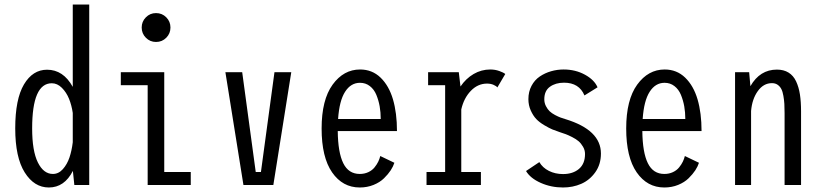

<svg xmlns="http://www.w3.org/2000/svg" viewBox="-20 -820 3640 851"><path d="M375.5 0H309.5L303 -62.5Q265.5 11 196.5 11Q131.5 11 89.5 -55.8Q47.5 -122.5 47.5 -251Q47.5 -380.5 86.2 -445.8Q125 -511 188.5 -511Q260.5 -511 302.5 -435V-800H375.5ZM122.5 -251Q122.5 -151 147.8 -100Q173 -49 214.5 -49Q239.5 -49 258.5 -70.2Q277.5 -91.5 287.8 -121.8Q298 -152 302.5 -189.5V-319.5Q297.5 -353.5 286 -382Q274.5 -410.5 254.2 -430.8Q234 -451 209.5 -451Q122.5 -451 122.5 -251Z M671.5 -634Q645 -634 626.5 -652.8Q608 -671.5 608 -698Q608 -724.5 626.5 -743.2Q645 -762 671.5 -762Q698.5 -762 717 -743.2Q735.5 -724.5 735.5 -698Q735.5 -671.5 717 -652.8Q698.5 -634 671.5 -634ZM708 -57.5H825.5V0H634.5V-442.5H515.5V-500H708Z M1196.5 -500H1271L1191.5 0H1059L979 -500H1053.5L1113.5 -57.5H1136.5Z M1728 -98.5Q1723 -82.5 1711.8 -65.2Q1700.5 -48 1682.2 -30Q1664 -12 1635.8 -0.5Q1607.5 11 1574.5 11Q1498.5 11 1452 -56Q1405.5 -123 1405.5 -250.5Q1405.5 -377.5 1454.2 -444.8Q1503 -512 1576 -512Q1629.5 -512 1666.8 -476Q1704 -440 1721.8 -379.5Q1739.5 -319 1739.5 -239H1477Q1478 -144 1501.5 -96.5Q1525 -49 1574.5 -49Q1595.5 -49 1612.5 -57Q1629.5 -65 1640 -78Q1650.5 -91 1656.5 -103.5Q1662.5 -116 1665.5 -128.5ZM1575.5 -453Q1535 -453 1509.5 -413.2Q1484 -373.5 1478.5 -292.5H1667.5Q1667.5 -322 1662.8 -348.8Q1658 -375.5 1648 -399.8Q1638 -424 1619.2 -438.5Q1600.5 -453 1575.5 -453Z M2024.5 -57.5H2111.5V0H1870.5V-57.5H1953V-442.5H1877.5V-500H2013.5L2021 -436.5Q2045 -472 2079.2 -492Q2113.5 -512 2153 -512Q2174.5 -512 2193.2 -505.2Q2212 -498.5 2219.5 -492L2184.5 -432.5Q2180 -438.5 2167.5 -444Q2155 -449.5 2138.5 -449.5Q2098 -449.5 2067 -417.5Q2036 -385.5 2024.5 -335Z M2475.5 11Q2422.5 11 2376.5 -9.5Q2330.5 -30 2311.5 -62L2370.5 -101.5Q2385 -76.5 2413 -62.5Q2441 -48.5 2475.5 -48.5Q2519 -48.5 2546 -71.2Q2573 -94 2573 -137.5Q2573 -154.5 2564.2 -169.5Q2555.5 -184.5 2544.5 -194Q2533.5 -203.5 2515.8 -212.5Q2498 -221.5 2487.8 -225.2Q2477.5 -229 2462 -234Q2442.5 -240.5 2428.5 -246.2Q2414.5 -252 2392.5 -265Q2370.5 -278 2356.8 -292.5Q2343 -307 2332.5 -330.2Q2322 -353.5 2322 -380.5Q2322 -413.5 2335.8 -439.5Q2349.5 -465.5 2372.5 -481Q2395.5 -496.5 2422.5 -504.2Q2449.5 -512 2478 -512Q2530.5 -512 2572.5 -489Q2614.5 -466 2628.5 -433L2570.5 -397Q2547 -453.5 2480 -453.5Q2442.5 -453.5 2417.5 -435.5Q2392.5 -417.5 2392.5 -380Q2392.5 -363.5 2399.8 -349.5Q2407 -335.5 2416.2 -326.8Q2425.5 -318 2440.2 -310.2Q2455 -302.5 2464 -299.2Q2473 -296 2486 -292Q2643.5 -244 2643.5 -139.5Q2643.5 -91.5 2618.5 -56.5Q2593.5 -21.5 2556.2 -5.2Q2519 11 2475.5 11Z M3078 -98.5Q3073 -82.5 3061.8 -65.2Q3050.5 -48 3032.2 -30Q3014 -12 2985.8 -0.5Q2957.5 11 2924.5 11Q2848.5 11 2802 -56Q2755.5 -123 2755.5 -250.5Q2755.5 -377.5 2804.2 -444.8Q2853 -512 2926 -512Q2979.5 -512 3016.8 -476Q3054 -440 3071.8 -379.5Q3089.5 -319 3089.5 -239H2827Q2828 -144 2851.5 -96.5Q2875 -49 2924.5 -49Q2945.5 -49 2962.5 -57Q2979.5 -65 2990 -78Q3000.5 -91 3006.5 -103.5Q3012.5 -116 3015.5 -128.5ZM2925.5 -453Q2885 -453 2859.5 -413.2Q2834 -373.5 2828.5 -292.5H3017.5Q3017.5 -322 3012.8 -348.8Q3008 -375.5 2998 -399.8Q2988 -424 2969.2 -438.5Q2950.5 -453 2925.5 -453Z M3238 0V-500H3300.5L3306 -438Q3348 -511.5 3423.5 -511.5Q3454 -511.5 3475.2 -498.2Q3496.5 -485 3508.5 -459.5Q3520.5 -434 3525.5 -401.5Q3530.5 -369 3530.5 -326V0H3457.5V-318.5Q3457.5 -342.5 3456.5 -359.5Q3455.5 -376.5 3452.2 -395.2Q3449 -414 3443.2 -425.2Q3437.5 -436.5 3427 -444Q3416.5 -451.5 3401.5 -451.5Q3364 -451.5 3338.8 -416.2Q3313.5 -381 3309 -328V0Z"/></svg>

Font: League Mono Condensed Light
Style: Regular
Weight: 300
Width: 1
Designer: Tyler Finck
Foundry: The League of Moveable Type / Tyler Finck
Version: Version 2.210